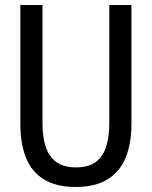

<svg xmlns="http://www.w3.org/2000/svg" viewBox="-20 -734 603 764"><path d="M281 10Q204 10 155 -20Q106 -50 83.5 -106Q61 -162 61 -241V-714H149V-245Q149 -189 162 -149.5Q175 -110 204.5 -89Q234 -68 282 -68Q333 -68 362 -90Q391 -112 403 -152Q415 -192 415 -246V-714H503V-240Q503 -164 480.5 -108Q458 -52 409 -21Q360 10 281 10Z"/></svg>

Font: Noto Sans Mono SemiCondensed
Style: Regular
Weight: 400
Width: 4
Designer: Monotype Design Team
Foundry: Monotype Imaging Inc.
Version: Version 2.010